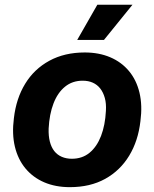

<svg xmlns="http://www.w3.org/2000/svg" viewBox="-20 -763 637 793"><path d="M268.4 10Q209.6 10 162.9 -9.9Q116.3 -29.9 85.1 -67.4Q54 -105 41.4 -157.5Q28.9 -210 37.4 -275.1Q46.7 -356 83.9 -416.9Q121 -477.9 183.9 -512.1Q246.7 -546.3 329.9 -546.3Q388.7 -546.3 435.2 -526.5Q481.7 -506.7 512.7 -469.5Q543.7 -432.3 556.1 -380.1Q568.6 -328 560 -262.6Q550.7 -181 513.4 -119.7Q476.1 -58.4 414.3 -24.2Q352.4 10 268.4 10ZM276.7 -107.3Q319.7 -107.3 349.9 -132.1Q380.1 -157 397.3 -201.5Q414.4 -246 417.4 -304.9Q419.4 -335.1 412.9 -358.4Q406.4 -381.7 393.9 -397.6Q381.4 -413.4 363.1 -421.6Q344.9 -429.7 321.3 -429.7Q279 -429.7 248.6 -405Q218.1 -380.3 201 -335.8Q183.9 -291.3 180.9 -231.9Q179.9 -201.3 185.9 -178Q191.9 -154.7 204.2 -139Q216.6 -123.3 235.2 -115.3Q253.9 -107.3 276.7 -107.3ZM298.9 -598.1 382 -743.4H527.1L409.4 -598.1Z"/></svg>

Font: Mona Sans
Style: Italic
Weight: 200
Italic angle: -11.6951°
Designer: Deni Anggara
Foundry: GitHub
Version: Version 2.000